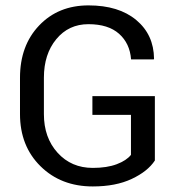

<svg xmlns="http://www.w3.org/2000/svg" viewBox="-20 -668 653 698"><path d="M543 -318.4V-84.5Q517.1 -44.9 459 -17.6Q400.9 9.8 317.4 9.8Q201.7 9.8 127.2 -63.7Q52.7 -137.2 52.7 -253.4V-385.3Q52.7 -502.4 122.3 -575.4Q191.9 -648.4 301.8 -648.4Q411.6 -648.4 475.3 -595.2Q539.1 -542 540 -454.6L539.1 -452.1H456.5Q452.1 -510.3 412.8 -545.2Q373.5 -580.1 301.5 -580.1Q229.5 -580.1 184.6 -525.6Q139.6 -471.2 139.6 -385.7V-252.9Q139.6 -167.5 189.5 -112.5Q239.3 -57.6 317.4 -57.6Q368.7 -57.6 404.3 -71Q439.9 -84.5 456.1 -105V-250.5H315.9V-318.4Z"/></svg>

Font: Yantramanav
Style: Regular
Weight: 400
Version: Version 1.000;PS 1.0;hotconv 1.0.72;makeotf.lib2.5.5900; ttf